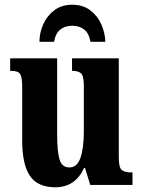

<svg xmlns="http://www.w3.org/2000/svg" viewBox="-20 -783 604 813"><path d="M214 10Q140 10 107 -38Q74 -86 74 -188V-413Q74 -456 65.5 -469.5Q57 -483 26 -483H23V-536H222V-215Q222 -142 232 -108Q242 -74 274 -74Q307 -74 321 -115.5Q335 -157 335 -227V-419Q335 -463 322.5 -473Q310 -483 288 -483H285V-536H483V-116Q483 -72 496.5 -62.5Q510 -53 533 -53H541V0H362L340 -72H336Q299 10 214 10ZM147 -606Q147 -644 163 -680Q179 -716 210 -739.5Q241 -763 286 -763Q331 -763 362 -739.5Q393 -716 409 -680Q425 -644 426 -606H363Q357 -642 336.5 -658Q316 -674 286 -674Q256 -674 235.5 -658Q215 -642 209 -606Z"/></svg>

Font: Noto Serif ExtraCondensed ExtraBold
Style: Regular
Weight: 800
Width: 2
Designer: Monotype Design Team
Foundry: Monotype Imaging Inc.
Version: Version 2.013; ttfautohint (v1.8.4.7-5d5b)